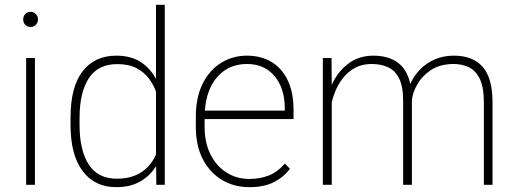

<svg xmlns="http://www.w3.org/2000/svg" viewBox="-20 -770 2149 800"><path d="M107.4 -720.7Q120.6 -720.7 129.4 -711.4Q138.2 -702.1 138.2 -689Q138.2 -675.8 129.4 -666.7Q120.6 -657.7 107.4 -657.7Q93.8 -657.7 85.2 -666.7Q76.7 -675.8 76.7 -689Q76.7 -702.1 85.2 -711.4Q93.8 -720.7 107.4 -720.7ZM125.5 0H88.9V-528.3H125.5Z M629.9 -750H666.5V0H631.3L630.4 -78.1Q606.4 -38.6 565.2 -14.4Q523.9 9.8 464.4 9.8Q374.5 9.8 324.2 -57.4Q273.9 -124.5 273.9 -249.5V-279.3Q273.9 -408.7 324.5 -473.4Q375 -538.1 464.8 -538.1Q524.4 -538.1 565.2 -512.2Q606 -486.3 629.9 -440.9ZM467.3 -25.4Q510.3 -25.4 542.2 -38.6Q574.2 -51.8 595.9 -74.5Q617.7 -97.2 629.9 -126.5V-388.2Q620.1 -416.5 600.6 -442.6Q581.1 -468.8 549.1 -485.8Q517.1 -502.9 468.3 -502.9Q388.2 -502.9 349.9 -443.6Q311.5 -384.3 311.5 -279.3V-249.5Q311.5 -144 349.6 -84.7Q387.7 -25.4 467.3 -25.4Z M1203.1 -273.9H832.5V-241.7Q832.5 -175.8 856.9 -127Q881.3 -78.1 923.6 -51.3Q965.8 -24.4 1019.5 -24.4Q1063 -24.4 1099.9 -38.8Q1136.7 -53.2 1167 -88.4L1188 -66.9Q1163.6 -33.2 1122.3 -11.7Q1081.1 9.8 1018.6 9.8Q955.6 9.8 905.3 -20Q855 -49.8 825.4 -106.2Q795.9 -162.6 795.9 -241.7V-282.7Q795.9 -364.7 824.7 -421.9Q853.5 -479 901.9 -508.5Q950.2 -538.1 1008.8 -538.1Q1067.4 -538.1 1111.1 -512Q1154.8 -485.8 1179 -435.3Q1203.1 -384.8 1203.1 -311.5ZM1008.8 -503.4Q934.6 -503.4 887.7 -452.1Q840.8 -400.9 833.5 -309.1H1166.5V-319.8Q1166.5 -401.4 1124.3 -452.4Q1082 -503.4 1008.8 -503.4Z M1870.6 -538.1Q1921.9 -538.1 1958 -518.3Q1994.1 -498.5 2013.2 -455.6Q2032.2 -412.6 2032.2 -342.8V0H1996.1V-342.8Q1996.1 -406.2 1979.2 -441.2Q1962.4 -476.1 1932.6 -490.2Q1902.8 -504.4 1863.8 -503.4Q1810.1 -501.5 1773.9 -477.1Q1737.8 -452.6 1718.8 -418.5Q1699.7 -384.3 1696.3 -354V-351.6V0H1659.7V-351.1Q1659.7 -410.2 1642.8 -443.4Q1626 -476.6 1596.4 -490Q1566.9 -503.4 1528.3 -503.4Q1490.2 -503.4 1461.7 -488.5Q1433.1 -473.6 1413.1 -449.7Q1393.1 -425.8 1380.6 -397.9Q1368.2 -370.1 1362.3 -343.3V0H1325.2V-528.3H1361.3L1362.3 -416.5Q1386.2 -470.2 1430.4 -504.2Q1474.6 -538.1 1535.6 -538.1Q1596.2 -538.1 1636 -510.3Q1675.8 -482.4 1689.5 -420.4Q1704.6 -454.1 1730.2 -480.5Q1755.9 -506.8 1791.5 -522.5Q1827.1 -538.1 1870.6 -538.1Z"/></svg>

Font: Robert Sans ExtraLight
Style: Regular
Weight: 250
Designer: Christian Robertson (extended by Adam Twardoch)
Foundry: Google
Version: Version 12.135;April 2, 2019;FontCreator 11.5.0.2425 64-bit;